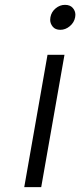

<svg xmlns="http://www.w3.org/2000/svg" viewBox="-20 -772 331 792"><path d="M229 -649Q208 -649 197.5 -662Q187 -675 187 -690Q187 -696 188 -701Q192 -723 209.5 -737.5Q227 -752 248 -752Q269 -752 280 -739.5Q291 -727 291 -711Q291 -706 290 -701Q286 -679 268 -664Q250 -649 229 -649ZM246 -546 150 0H80L176 -546Z"/></svg>

Font: Fz Poppins Light
Style: Italic
Weight: 300
Italic angle: -10°
Designer: Ninad Kale (Devanagari), Jonny Pinhorn (Latin)
Foundry: Indian Type Foundry
Version: Vit hóa bi Vntype.Com & FontZin.Com